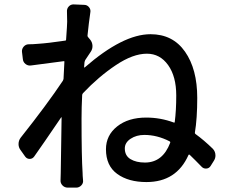

<svg xmlns="http://www.w3.org/2000/svg" viewBox="-20 -817 1040 875"><path d="M640.6 -76.2Q721.7 -76.2 755.9 -167Q756.8 -170.9 752.9 -172.9Q696.3 -202.1 637.7 -202.1Q601.6 -202.1 575.2 -184.6Q548.8 -167 548.8 -140.6Q548.8 -107.4 574.7 -91.8Q600.6 -76.2 640.6 -76.2ZM378.9 -656.2Q377.9 -652.3 380.9 -648.4L390.6 -636.7Q400.4 -625 401.4 -609.4Q402.3 -593.8 393.6 -581.1Q383.8 -567.4 368.2 -543Q366.2 -539.1 365.2 -534.2Q364.3 -519.5 363.3 -511.7Q363.3 -509.8 364.3 -509.3Q365.2 -508.8 366.2 -509.8Q540 -661.1 666 -661.1Q767.6 -661.1 823.2 -581.5Q878.9 -502 878.9 -371.1Q878.9 -276.4 868.2 -212.9Q867.2 -209 871.1 -206.1Q909.2 -178.7 950.2 -138.7Q961.9 -126 961.9 -108.4Q961.9 -95.7 955.1 -85L940.4 -61.5Q933.6 -49.8 920.4 -48.8Q907.2 -47.9 898.4 -57.6Q869.1 -87.9 844.7 -111.3Q840.8 -114.3 838.9 -110.4Q784.2 12.7 647.5 12.7Q565.4 12.7 514.2 -24.4Q462.9 -61.5 462.9 -136.7Q462.9 -200.2 513.7 -240.7Q564.5 -281.2 646.5 -281.2Q710.9 -281.2 771.5 -258.8Q776.4 -256.8 776.4 -261.7Q783.2 -313.5 783.2 -381.8Q783.2 -468.8 746.1 -520.5Q709 -572.3 649.4 -572.3Q585.9 -572.3 507.8 -520Q429.7 -467.8 358.4 -392.6Q355.5 -388.7 354.5 -384.8Q351.6 -327.1 351.6 -276.4Q351.6 -100.6 356.4 -29.3Q356.4 -17.6 358.4 3.9Q360.4 17.6 350.6 27.8Q340.8 38.1 327.1 38.1H289.1Q274.4 38.1 264.6 27.8Q254.9 17.6 255.9 3.9Q256.8 -16.6 256.8 -27.3Q257.8 -124 260.7 -281.2Q260.7 -282.2 259.8 -282.7Q258.8 -283.2 258.8 -282.2Q171.9 -154.3 135.7 -103.5Q127.9 -92.8 115.2 -92.8Q102.5 -92.8 94.7 -103.5L73.2 -133.8Q64.5 -145.5 64.5 -160.2Q64.5 -176.8 74.2 -189.5Q194.3 -340.8 266.6 -449.2Q268.6 -453.1 269.5 -457L273.4 -534.2Q274.4 -539.1 269.5 -538.1Q250 -536.1 121.1 -518.6Q107.4 -516.6 96.2 -525.4Q85 -534.2 84 -548.8L80.1 -581.1Q79.1 -594.7 88.4 -605Q97.7 -615.2 111.3 -615.2Q129.9 -615.2 151.4 -617.2Q198.2 -620.1 276.4 -631.8Q281.2 -631.8 281.2 -636.7Q286.1 -704.1 286.1 -717.8Q286.1 -748 285.2 -763.7Q284.2 -777.3 293 -787.1Q301.8 -796.9 314.5 -796.9Q315.4 -796.9 315.4 -796.9L363.3 -794.9Q377 -794.9 385.7 -784.2Q394.5 -773.4 391.6 -759.8Q384.8 -713.9 378.9 -656.2Z"/></svg>

Font: Gen Jyuu Gothic L Monospace Medium
Style: Regular
Weight: 500
Designer: [Source Han Sans]
Ryoko NISHIZUKA  (kana & ideographs); Paul D. Hunt (Latin, Greek & Cyrillic); Wenlong ZHANG  (bopomofo
Version: Version 1.002.20150607